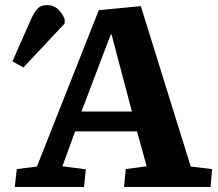

<svg xmlns="http://www.w3.org/2000/svg" viewBox="-20 -734 856 754"><path d="M533 -710 729 -80 813 -70 807 0H467L474 -70L556 -81L518 -218H275L225 -81L317 -69L310 0H38L46 -70L125 -80L368 -694ZM300 -296H498L418 -599H415ZM72 -469 29 -493 103 -661Q117 -691 130 -702.5Q143 -714 166 -714Q210 -714 234 -659V-642Z"/></svg>

Font: Literata 7pt
Style: Bold Italic
Weight: 700
Italic angle: -2°
Designer: Latin by Veronika Burian and Jose Scaglione. Greek by Irene Vlachou. Cyrillic by Vera Evstafieva
Foundry: TypeTogether
Version: Version 3.002